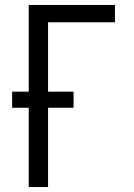

<svg xmlns="http://www.w3.org/2000/svg" viewBox="-20 -755 540 775"><path d="M96 0V-320H29V-385H96V-735H444V-665H174V-385H277V-320H174V0Z"/></svg>

Font: Iosevka Fuck
Style: Regular
Weight: 400
Monospace: yes
Designer: Belleve Invis
Foundry: Belleve Invis
Version: Version 28.0.7; ttfautohint (v1.8.3)